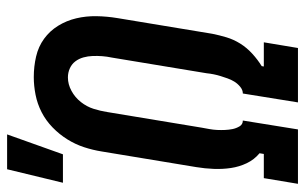

<svg xmlns="http://www.w3.org/2000/svg" viewBox="-179 -679 858 540"><g transform="rotate(-90 250.0 -409.0)"><path d="M3 0 19 -96H87L89 -108Q71 -123 61 -144Q51 -165 47.5 -188.5Q44 -212 45 -237Q46 -262 50 -286L94 -552Q98 -577 106 -601.5Q114 -626 128 -648.5Q142 -671 161.5 -690Q181 -709 204.5 -721Q228 -733 253.5 -738Q279 -743 303 -743Q333 -743 361 -736.5Q389 -730 411 -714Q433 -698 447.5 -674.5Q462 -651 468.5 -623.5Q475 -596 474.5 -566.5Q474 -537 469 -507L425 -241Q421 -221 415 -201Q409 -181 397.5 -162.5Q386 -144 369 -128.5Q352 -113 334 -102L333 -96H401L385 0H232L257 -155Q267 -155 276 -162.5Q285 -170 290.5 -179Q296 -188 299.5 -198Q303 -208 306 -217.5Q309 -227 311 -237Q313 -247 314 -257L358 -523Q361 -537 362 -550.5Q363 -564 362.5 -577.5Q362 -591 358.5 -603.5Q355 -616 347.5 -626Q340 -636 328 -641.5Q316 -647 302 -647Q283 -647 264.5 -637Q246 -627 233 -610.5Q220 -594 214 -575Q208 -556 205 -537L161 -271Q159 -260 157 -249Q155 -238 154.5 -227Q154 -216 154.5 -205Q155 -194 157 -184Q159 -174 164.5 -164.5Q170 -155 181 -155L156 0ZM6 -661 44 -818H142L86 -661Z"/></g></svg>

Font: Iosevka Curly
Style: Bold Italic
Weight: 700
Italic angle: -9°
Monospace: yes
Designer: Belleve Invis
Foundry: Belleve Invis
Version: Version 22.1.2; ttfautohint (v1.8.4)